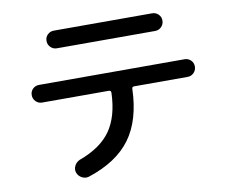

<svg xmlns="http://www.w3.org/2000/svg" viewBox="-81 -829 1162 962"><g transform="rotate(-10 500.0 -348.5)"><path d="M129.9 -379.9Q111.3 -379.9 98.1 -393.1Q85 -406.2 85 -425.3Q85 -444.3 98.1 -457Q111.3 -469.7 129.9 -469.7H870.1Q888.7 -469.7 901.9 -457Q915 -444.3 915 -425.3Q915 -406.2 901.9 -393.1Q888.7 -379.9 870.1 -379.9H598.6Q586.9 -379.9 586.9 -369.1Q582 -210.9 512.7 -116.2Q443.4 -21.5 296.9 26.4Q278.3 32.2 260.7 22.9Q243.2 13.7 236.3 -4.9Q230.5 -22.5 239.3 -39.6Q248 -56.6 265.6 -64.5Q376 -104.5 426.3 -176.3Q476.6 -248 480.5 -368.2Q480.5 -379.9 468.8 -379.9ZM250 -724.6H750Q768.6 -724.6 781.7 -711.9Q794.9 -699.2 794.9 -680.2Q794.9 -661.1 781.7 -647.9Q768.6 -634.8 750 -634.8H250Q231.4 -634.8 218.3 -647.9Q205.1 -661.1 205.1 -680.2Q205.1 -699.2 218.3 -711.9Q231.4 -724.6 250 -724.6Z"/></g></svg>

Font: Rounded-X Mgen+ 2m medium
Style: Regular
Weight: 500
Designer: [Source Han Sans]
Ryoko NISHIZUKA  (kana & ideographs); Paul D. Hunt (Latin, Greek & Cyrillic); Wenlong ZHANG  (bopomofo
Version: Version 1.059.20150602